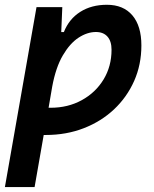

<svg xmlns="http://www.w3.org/2000/svg" viewBox="-28 -547 634 792"><path d="M114.7 224.6H-7.8L122.6 -517.6H229L224.6 -414.6H235.4Q256.8 -468.8 303 -498Q349.1 -527.3 413.1 -527.3Q481 -527.3 518.1 -483.6Q555.2 -439.9 555.2 -359.4Q555.2 -280.3 525.4 -213.1Q495.6 -146 442.4 -95.9Q389.2 -45.9 317.4 -18.1Q245.6 9.8 161.1 9.8Q156.7 9.8 152.3 9.8ZM172.4 -102.5Q176.3 -102.5 180.7 -102.5Q252.4 -102.5 309.3 -133.8Q366.2 -165 399.2 -219.2Q432.1 -273.4 432.1 -341.8Q432.1 -377 415.3 -396Q398.4 -415 367.7 -415Q332 -415 296.1 -391.6Q260.3 -368.2 231.2 -318.6Q202.1 -269 187.5 -190.4Z"/></svg>

Font: Cascadia Code PL SemiBold
Style: Italic
Weight: 600
Italic angle: -10°
Monospace: yes
Designer: Aaron Bell
Foundry: Saja Typeworks
Version: Version 2404.023; ttfautohint (v1.8.4)